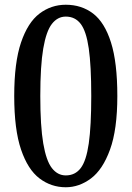

<svg xmlns="http://www.w3.org/2000/svg" viewBox="-20 -780 555 810"><path d="M40 -375Q40 -516.5 68.8 -601Q97.5 -685.5 146.8 -722.8Q196 -760 257.5 -760Q324 -760 372.8 -722.8Q421.5 -685.5 448.2 -601Q475 -516.5 475 -375Q475 -233.5 444.2 -149Q413.5 -64.5 363.8 -27.2Q314 10 257.5 10Q196 10 146.8 -27.2Q97.5 -64.5 68.8 -149Q40 -233.5 40 -375ZM150 -375Q150 -248 162.5 -174.8Q175 -101.5 199 -70.8Q223 -40 257.5 -40Q297 -40 320.5 -70.8Q344 -101.5 354.5 -174.8Q365 -248 365 -375Q365 -502.5 354.5 -575.5Q344 -648.5 320.5 -679.2Q297 -710 257.5 -710Q223 -710 199 -679.2Q175 -648.5 162.5 -575.5Q150 -502.5 150 -375Z"/></svg>

Font: Besley* Narrow
Style: Regular
Weight: 400
Width: 4
Designer: Owen Earl
Foundry: indestructible type*
Version: Version 3.000; ttfautohint (v1.8.3)